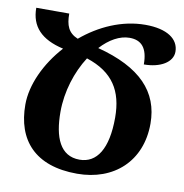

<svg xmlns="http://www.w3.org/2000/svg" viewBox="-82 -801 852 889"><g transform="rotate(10 344.5 -357.0)"><path d="M633 -277C633 -427 538 -527 334 -580C375 -625 423 -652 469 -652C526 -652 555 -618 555 -542C633 -542 689 -576 689 -625C689 -685 633 -724 531 -724C421 -724 316 -676 233 -606C187 -625 174 -659 174 -714H19C19 -626 69 -573 174 -549C96 -463 47 -357 47 -264C47 -98 139 10 338 10C511 10 633 -100 633 -277ZM213 -259C213 -355 244 -451 291 -524C417 -483 467 -402 467 -276C467 -129 419 -56 338 -56C247 -56 213 -139 213 -259Z"/></g></svg>

Font: Noto Serif Armenian Condensed Extra
Style: Regular
Weight: 800
Width: 3
Designer: Monotype Design Team
Foundry: Monotype Imaging Inc.
Version: Version 1.901